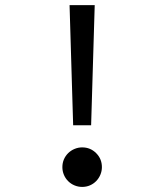

<svg xmlns="http://www.w3.org/2000/svg" viewBox="-20 -720 640 748"><path d="M265 -232H335L349 -700H251ZM223 -68.6Q223 -53.3 228.9 -39.1Q234.8 -24.9 245.5 -14.3Q256.2 -3.6 270.4 2.3Q284.6 8.2 300 8.2Q316.4 8.2 330.3 2.2Q344.2 -3.8 354.6 -14.4Q365 -25 371 -39.2Q377 -53.5 377 -68.9Q377 -101 354.6 -123.4Q332.2 -145.8 300.1 -145.8Q284.7 -145.8 270.4 -139.8Q256.2 -133.8 245.6 -123.4Q235 -113 229 -99.1Q223 -85.2 223 -68.6Z"/></svg>

Font: CommitMonoV143 ExtLt
Style: Regular
Weight: 200
Monospace: yes
Designer: Eigil Nikolajsen
Foundry: Eigil Nikolajsen
Version: Version 1.143